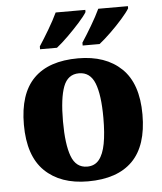

<svg xmlns="http://www.w3.org/2000/svg" viewBox="-54 -814 737 871"><g transform="rotate(-5 314.0 -378.0)"><path d="M312 10Q187 10 115.5 -59.5Q44 -129 44 -271Q44 -412 112.5 -481Q181 -550 315 -550Q440 -550 512 -481Q584 -412 584 -271Q584 -129 515 -59.5Q446 10 312 10ZM314 -57Q348 -57 368 -81.5Q388 -106 397 -153.5Q406 -201 406 -271Q406 -376 385 -429Q364 -482 313 -482Q262 -482 242 -429Q222 -376 222 -271Q222 -166 242.5 -111.5Q263 -57 314 -57ZM341 -619Q362 -651 386 -691.5Q410 -732 426 -766H561V-756Q551 -739 525.5 -710Q500 -681 470.5 -652.5Q441 -624 418 -606H341ZM147 -619Q168 -651 192 -691.5Q216 -732 232 -766H367V-756Q357 -739 331 -710Q305 -681 276 -652.5Q247 -624 224 -606H147Z"/></g></svg>

Font: Noto Serif Gujarati ExtraBold
Style: Regular
Weight: 800
Version: Version 2.102